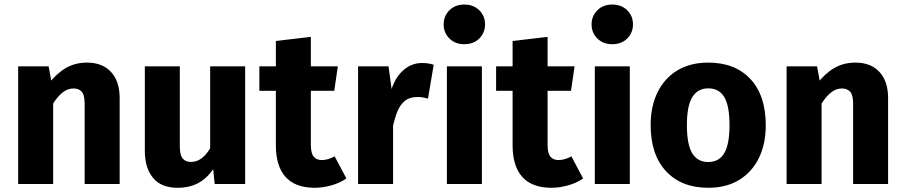

<svg xmlns="http://www.w3.org/2000/svg" viewBox="-20 -831 4087 867"><path d="M372.9 -548.3Q442.2 -548.3 481.2 -506.3Q520.3 -464.2 520.3 -388V0H362.3V-360.6Q362.3 -402.8 348.8 -417.2Q335.3 -431.5 312.3 -431.5Q285.7 -431.5 263.1 -413.8Q240.4 -396.1 220 -363.4L199 -451.9Q234.7 -498.9 276.9 -523.6Q319 -548.3 372.9 -548.3ZM62 -531.4H199.5L220 -421V0H62Z M929 -531.4H1087V0H949.5L942.5 -67.1Q913.8 -24.7 874.1 -3.8Q834.5 17 782.2 17Q707.6 17 670.8 -28.1Q634 -73.2 634 -149.6V-531.4H792V-169.6Q792 -129.9 805.1 -114.9Q818.2 -99.8 843.1 -99.8Q868.1 -99.8 890 -116Q911.9 -132.2 929 -161.6Z M1225.7 -646 1383.7 -664.5V-177.5Q1383.7 -139.4 1396.3 -123.8Q1409 -108.2 1433.6 -108.2Q1446.9 -108.2 1461.4 -112.5Q1475.9 -116.7 1491.2 -124.8L1544.2 -25.2Q1513.9 -4.1 1475.2 6.4Q1436.6 17 1400.1 17Q1312.5 16.4 1269.1 -32.4Q1225.7 -81.2 1225.7 -174.7ZM1151.2 -531.4H1505.6L1489.4 -421.1H1151.2Z M1885.2 -546.5Q1900 -546.5 1912.6 -544.7Q1925.2 -542.8 1938.4 -538.6L1912.7 -385.7Q1900.1 -389.3 1889.1 -391.2Q1878.2 -393 1864.8 -393Q1829.8 -393 1807.7 -375.1Q1785.7 -357.2 1772.7 -323.4Q1759.8 -289.5 1750.6 -242.6L1743.9 -413.2Q1759.5 -474.9 1798 -510.7Q1836.4 -546.5 1885.2 -546.5ZM1597 -531.4H1734.5L1750.1 -415.6L1755 -280.1V0H1597Z M1998 -531.4H2156V0H1998ZM2076.6 -810.5Q2118.1 -810.5 2144.2 -784.7Q2170.3 -758.9 2170.3 -720.7Q2170.3 -682.9 2144.2 -657.1Q2118.1 -631.3 2076.6 -631.3Q2035.5 -631.3 2009.5 -657.1Q1983.4 -682.9 1983.4 -720.7Q1983.4 -758.9 2009.5 -784.7Q2035.5 -810.5 2076.6 -810.5Z M2294.7 -646 2452.7 -664.5V-177.5Q2452.7 -139.4 2465.3 -123.8Q2478 -108.2 2502.6 -108.2Q2515.9 -108.2 2530.4 -112.5Q2544.9 -116.7 2560.2 -124.8L2613.2 -25.2Q2582.9 -4.1 2544.2 6.4Q2505.6 17 2469.1 17Q2381.5 16.4 2338.1 -32.4Q2294.7 -81.2 2294.7 -174.7ZM2220.2 -531.4H2574.6L2558.4 -421.1H2220.2Z M2666 -531.4H2824V0H2666ZM2744.6 -810.5Q2786.1 -810.5 2812.2 -784.7Q2838.3 -758.9 2838.3 -720.7Q2838.3 -682.9 2812.2 -657.1Q2786.1 -631.3 2744.6 -631.3Q2703.5 -631.3 2677.5 -657.1Q2651.4 -682.9 2651.4 -720.7Q2651.4 -758.9 2677.5 -784.7Q2703.5 -810.5 2744.6 -810.5Z M3178.4 -548.3Q3299.5 -548.3 3368.7 -474Q3437.9 -399.6 3437.9 -265.2Q3437.9 -180.5 3406.7 -117.1Q3375.4 -53.6 3317.3 -18.3Q3259.2 17 3178 17Q3057.3 17 2987.7 -57.7Q2918.1 -132.4 2918.1 -266.1Q2918.1 -351.2 2949.5 -414.8Q2980.9 -478.3 3039 -513.3Q3097.2 -548.3 3178.4 -548.3ZM3178.4 -432Q3130.4 -432 3106.1 -392.3Q3081.8 -352.7 3081.8 -266.1Q3081.8 -178.1 3106 -138.7Q3130.1 -99.4 3178 -99.4Q3226.6 -99.4 3250.4 -139.2Q3274.2 -179.1 3274.2 -265.2Q3274.2 -353.9 3250.4 -393Q3226.6 -432 3178.4 -432Z M3842.9 -548.3Q3912.2 -548.3 3951.2 -506.3Q3990.3 -464.2 3990.3 -388V0H3832.3V-360.6Q3832.3 -402.8 3818.8 -417.2Q3805.3 -431.5 3782.3 -431.5Q3755.7 -431.5 3733.1 -413.8Q3710.4 -396.1 3690 -363.4L3669 -451.9Q3704.7 -498.9 3746.9 -523.6Q3789 -548.3 3842.9 -548.3ZM3532 -531.4H3669.5L3690 -421V0H3532Z"/></svg>

Font: Fira Sans Variable
Style: Regular
Weight: 400
Designer: Carrois Corporate & Edenspiekermann AG
Foundry: Carrois Corporate GbR & Edenspiekermann AG
Version: Version 4.202